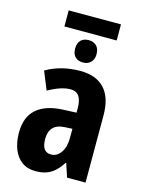

<svg xmlns="http://www.w3.org/2000/svg" viewBox="-127 -920 745 1004"><g transform="rotate(15 245.5 -418.5)"><path d="M400 -847V-760H117V-847ZM259 -724Q285 -724 301 -708.5Q317 -693 317 -663Q317 -635 301 -619Q285 -603 259 -603Q232 -603 216.5 -618.5Q201 -634 201 -663Q201 -693 216.5 -708.5Q232 -724 259 -724ZM259 -557Q344 -557 389.5 -508.5Q435 -460 435 -363V0H335L311 -73H308Q290 -45 270 -26.5Q250 -8 225 1Q200 10 165 10Q121 10 91 -12.5Q61 -35 46 -74Q31 -113 31 -162Q31 -248 80.5 -291Q130 -334 223 -338L295 -341V-363Q295 -408 280 -429.5Q265 -451 234 -451Q208 -451 178 -441Q148 -431 114 -412L74 -510Q113 -533 159.5 -545Q206 -557 259 -557ZM257 -252Q213 -250 192.5 -228Q172 -206 172 -166Q172 -129 185 -112Q198 -95 222 -95Q254 -95 275 -125Q296 -155 296 -205V-254Z"/></g></svg>

Font: Noto Sans Display Condensed
Style: Bold
Weight: 700
Width: 3
Designer: Monotype Design Team
Foundry: Monotype Imaging Inc.
Version: Version 2.003